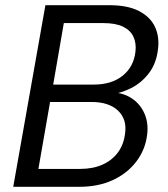

<svg xmlns="http://www.w3.org/2000/svg" viewBox="-20 -720 646 740"><path d="M31 0 155 -700H401Q472 -700 515.5 -677.5Q559 -655 577 -617Q595 -579 589 -531Q583 -476 554 -438Q525 -400 483.5 -379.5Q442 -359 395 -354L410 -364Q454 -363 487 -341.5Q520 -320 536.5 -283Q553 -246 547 -200Q540 -143 505.5 -97.5Q471 -52 415 -26Q359 0 285 0ZM128 -69H289Q338 -69 375 -85.5Q412 -102 434.5 -132.5Q457 -163 462 -205Q470 -260 435 -293.5Q400 -327 332 -327H173ZM185 -394H341Q410 -394 452.5 -428Q495 -462 502 -520Q506 -554 494 -579Q482 -604 453.5 -617.5Q425 -631 379 -631H226Z"/></svg>

Font: DM Sans 11pt
Style: Italic
Weight: 400
Italic angle: -10°
Version: Version 4.004;gftools[0.9.30]